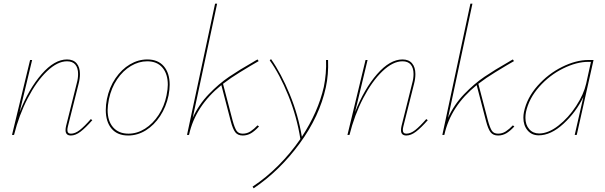

<svg xmlns="http://www.w3.org/2000/svg" viewBox="-20 -731 3279 1040"><path d="M480 -80Q444 -39 416.5 -18Q389 3 364 3Q335 3 335 -26Q335 -36 338 -49L396 -281Q403 -306 403 -330Q403 -363 388 -381Q373 -399 343 -399Q291 -399 234.5 -345Q178 -291 130.5 -199.5Q83 -108 56 0H45L143 -406H154L86 -123Q136 -250 205.5 -329.5Q275 -409 343 -409Q377 -409 395 -388Q413 -367 413 -330Q413 -305 406 -278L348 -47Q345 -35 345 -27Q345 -7 364 -7Q387 -7 412 -26.5Q437 -46 472 -86Z M553 -135Q553 -163 559 -194Q572 -258 605.5 -307Q639 -356 684 -382.5Q729 -409 778 -409Q836 -409 867.5 -372Q899 -335 899 -272Q899 -246 893 -214Q880 -152 847.5 -102.5Q815 -53 770 -25Q725 3 674 3Q616 3 584.5 -34Q553 -71 553 -135ZM882 -214Q889 -249 889 -272Q889 -330 860 -364.5Q831 -399 777 -399Q732 -399 689 -373.5Q646 -348 614.5 -301.5Q583 -255 570 -194Q563 -157 563 -135Q563 -75 593 -41Q623 -7 676 -7Q723 -7 765.5 -34Q808 -61 839 -108Q870 -155 882 -214Z M1383 -46Q1360 -21 1339.5 -9Q1319 3 1295 3Q1268 3 1254.5 -14.5Q1241 -32 1230 -74L1179 -270Q1038 -156 1004 -1V0H993L1145 -711H1156L1024 -93Q1057 -165 1111 -221Q1165 -277 1221 -315Q1277 -353 1351 -395Q1357 -398 1362.5 -402Q1368 -406 1375 -409L1381 -400Q1356 -385 1338 -375Q1328 -369 1279.5 -339.5Q1231 -310 1188 -277L1240 -78Q1251 -38 1261.5 -22.5Q1272 -7 1295 -7Q1318 -7 1337 -19.5Q1356 -32 1375 -52Z M1745 -258Q1711 -101 1603 46.5Q1495 194 1354 289L1348 280Q1421 232 1487.5 165.5Q1554 99 1607 22Q1588 -99 1541.5 -214Q1495 -329 1441 -404L1448 -411Q1503 -333 1549.5 -220Q1596 -107 1615 10Q1703 -124 1734 -260Q1749 -334 1746 -406H1757Q1760 -327 1745 -258Z M2297 -80Q2261 -39 2233.5 -18Q2206 3 2181 3Q2152 3 2152 -26Q2152 -36 2155 -49L2213 -281Q2220 -306 2220 -330Q2220 -363 2205 -381Q2190 -399 2160 -399Q2108 -399 2051.5 -345Q1995 -291 1947.5 -199.5Q1900 -108 1873 0H1862L1960 -406H1971L1903 -123Q1953 -250 2022.5 -329.5Q2092 -409 2160 -409Q2194 -409 2212 -388Q2230 -367 2230 -330Q2230 -305 2223 -278L2165 -47Q2162 -35 2162 -27Q2162 -7 2181 -7Q2204 -7 2229 -26.5Q2254 -46 2289 -86Z M2766 -46Q2743 -21 2722.5 -9Q2702 3 2678 3Q2651 3 2637.5 -14.5Q2624 -32 2613 -74L2562 -270Q2421 -156 2387 -1V0H2376L2528 -711H2539L2407 -93Q2440 -165 2494 -221Q2548 -277 2604 -315Q2660 -353 2734 -395Q2740 -398 2745.5 -402Q2751 -406 2758 -409L2764 -400Q2739 -385 2721 -375Q2711 -369 2662.5 -339.5Q2614 -310 2571 -277L2623 -78Q2634 -38 2644.5 -22.5Q2655 -7 2678 -7Q2701 -7 2720 -19.5Q2739 -32 2758 -52Z M3195 -406 3104 0H3093L3140 -206Q3100 -123 3032 -60.5Q2964 2 2898 2Q2860 2 2837.5 -25Q2815 -52 2815 -93Q2815 -109 2818 -124Q2834 -201 2891.5 -266Q2949 -331 3024.5 -368.5Q3100 -406 3167 -406ZM3155 -278 3181 -396H3166Q3103 -396 3030 -360Q2957 -324 2901 -261Q2845 -198 2829 -124Q2826 -108 2826 -93Q2826 -55 2846.5 -31.5Q2867 -8 2900 -8Q2950 -8 3004.5 -50.5Q3059 -93 3100.5 -156.5Q3142 -220 3155 -278Z"/></svg>

Font: Ysabeau Infant Hairline
Style: Italic
Weight: 100
Italic angle: -12°
Designer: Christian Thalmann (Catharsis Fonts)
Version: Version 0.003